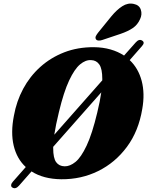

<svg xmlns="http://www.w3.org/2000/svg" viewBox="-20 -972 809 1054"><path d="M48 57.5Q40.5 53.5 41.2 44.2Q42 35 50.5 25.5L121.5 -55Q72.5 -100 55.2 -172.2Q38 -244.5 56.5 -337.5Q70.5 -416 107.2 -484.5Q144 -553 201.2 -604.5Q258.5 -656 332.8 -684.8Q407 -713.5 495.5 -713Q545 -712.5 586.8 -700.5Q628.5 -688.5 661 -667L725 -739Q743 -759.5 760 -749.5Q777.5 -739 759.5 -719L692 -642Q739.5 -597 757.8 -527.8Q776 -458.5 761 -374Q741 -252.5 676.8 -165.8Q612.5 -79 519 -33Q425.5 13 316.5 12Q218.5 11 153 -31L84.5 47Q65.5 68.5 48 57.5ZM303.5 -357Q286 -285.5 278 -232.5L541.5 -531Q541.5 -535.5 541.5 -539.5Q541.5 -594 525.5 -617.5Q509.5 -641 480.5 -642Q450 -644 419.5 -618.5Q389 -593 359.5 -530.2Q330 -467.5 303.5 -357ZM335 -59Q364 -58.5 394.5 -83.2Q425 -108 455.5 -172.5Q486 -237 514 -354.5Q529 -416.5 536 -465L272 -166Q272 -162.5 272 -158.5Q272 -104 288.2 -81.8Q304.5 -59.5 335 -59ZM591 -882Q621 -918.5 651.5 -938Q682 -957.5 714 -950.5Q744.5 -944.5 753 -918.8Q761.5 -893 749 -867Q735.5 -836 709 -818Q682.5 -800 641.5 -786L541.5 -752.5Q530.5 -748.5 520 -749.5Q509.5 -750.5 506 -758Q502 -766 506.8 -775Q511.5 -784 519.5 -794Z"/></svg>

Font: Fraunces 72pt S050 Black
Style: Italic
Weight: 900
Italic angle: -16°
Version: Version 1.000; ttfautohint (v1.8.3)